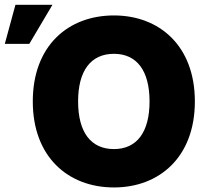

<svg xmlns="http://www.w3.org/2000/svg" viewBox="-34 -782 848 811"><path d="M789.1 -353.5C789.1 -588.9 638.7 -716.8 447.3 -716.8C253.9 -716.8 104.5 -588.9 104.5 -353.5C104.5 -119.1 253.9 9.8 447.3 9.8C638.7 9.8 789.1 -118.2 789.1 -353.5ZM597.7 -353.5C597.7 -223.6 543.9 -152.3 447.3 -152.3C349.6 -152.3 295.9 -223.6 295.9 -353.5C295.9 -483.4 349.6 -554.7 447.3 -554.7C543.9 -554.7 597.7 -483.4 597.7 -353.5ZM-13.7 -596.7H89.8L187.5 -761.7H31.2Z"/></svg>

Font: Pretendard Black
Style: Regular
Weight: 900
Designer: Base glyphs from Inter by Rasmus Andersson; Hangeul glyphs from Noto Sans CJK(Source Han Sans) by Jang Soo-young and Kan
Foundry: Kil Hyung-jin
Version: Version 1.309;Glyphs 3.2 (3225)